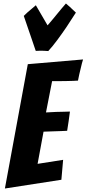

<svg xmlns="http://www.w3.org/2000/svg" viewBox="-20 -1077 495 1098"><path d="M8 1 139 -710 455 -737Q448 -715 443 -692Q438 -673 433.5 -652.5Q429 -632 426 -616Q416 -615 397.5 -614.5Q379 -614 358 -613.5Q337 -613 315.5 -613Q294 -613 278 -613L243 -434Q274 -436 301 -437Q323 -438 346 -438Q369 -438 380 -439Q376 -411 372.5 -384Q369 -357 364 -329Q354 -328 331.5 -327.5Q309 -327 286 -326Q260 -325 229 -324L195 -140L341 -163L331 -49ZM256 -785Q243 -786 232 -786.5Q221 -787 214 -787Q204 -787 198 -786.5Q192 -786 188 -786Q184 -786 184 -787Q175 -813 163.5 -847.5Q152 -882 141 -913Q129 -949 116 -986Q127 -996 138 -1007Q149 -1016 161 -1026.5Q173 -1037 185 -1047L252 -932Q262 -943 276 -960Q290 -977 304.5 -994.5Q319 -1012 332.5 -1028.5Q346 -1045 357 -1057Q370 -1046 380 -1037Q390 -1028 398 -1020L414 -1005Q387 -962 360 -922Q337 -888 309 -850Q281 -812 256 -785Z"/></svg>

Font: Bangers
Style: Regular
Weight: 400
Designer: vernon adams
Foundry: Vernon Adams
Version: Version 2.000